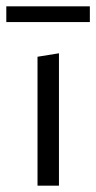

<svg xmlns="http://www.w3.org/2000/svg" viewBox="-23 -589 305 609"><path d="M96 -409 164 -420V0H96ZM-3 -569H262V-519H-3Z"/></svg>

Font: LXGW Bright TC
Style: Regular
Weight: 400
Designer: Christian Thalmann (Catharsis Fonts)
Foundry: LXGW / Christian Thalmann (Catharsis Fonts) / Fontworks Inc.
Version: Version 5.501